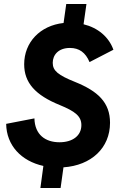

<svg xmlns="http://www.w3.org/2000/svg" viewBox="-20 -828 600 965"><path d="M183 117H284.5L299 13C438.5 3.5 533 -84 533 -211C533 -313 472 -370 356.5 -416.5C273 -450 245 -472 245 -512C245 -552 273.5 -587 331.5 -587C378 -587 410 -564 430 -516L550 -578C527 -642.5 472 -688.5 400 -706L414.5 -808H313L299.5 -712.5C181 -699.5 101.5 -615 101.5 -505C101.5 -412.5 157 -350 280.5 -300C357 -268.5 389 -244.5 389 -199C389 -146.5 345.5 -113 279 -113C209 -113 155 -150 153 -233L11 -205.5C12.5 -97.5 86.5 -18.5 198 6Z"/></svg>

Font: HK Grotesk ExtraBold
Style: Italic
Weight: 800
Italic angle: -16°
Designer: Alfredo Marco Pradil
Foundry: Hanken Design Co.
Version: Version 3.001;FEAKit 1.0